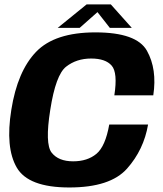

<svg xmlns="http://www.w3.org/2000/svg" viewBox="-20 -824 720 848"><path d="M286 4Q467 4 541 -79.2Q615 -162.5 634 -274H462.5Q445.5 -177.5 405.8 -144.5Q366 -111.5 303 -111.5Q238 -111.5 208 -150Q178 -188.5 202 -339Q226 -493.5 272 -529.5Q318 -565.5 382.5 -565.5Q446 -565.5 473.2 -534.2Q500.5 -503 485 -403H657Q674.5 -518.5 629 -599.8Q583.5 -681 401.5 -681Q222 -681 139.5 -595.2Q57 -509.5 30 -339Q3 -172 54 -84Q105 4 286 4ZM235 -701H332L410.5 -770.5L465 -701H562L469.5 -804.5H362.5Z"/></svg>

Font: Anybody
Style: Bold Italic
Weight: 700
Italic angle: -10°
Designer: Tyler Finck
Foundry: Etcetera Type Company
Version: Version 1.113;gftools[0.9.25]